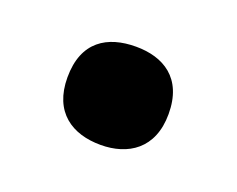

<svg xmlns="http://www.w3.org/2000/svg" viewBox="-45 -222 376 305"><g transform="rotate(20 142.5 -70.0)"><path d="M57 -70C57 -11 95 13 143 13C189 13 228 -11 228 -70C228 -131 189 -153 143 -153C95 -153 57 -131 57 -70Z"/></g></svg>

Font: Noto Sans Javanese
Style: Bold
Weight: 700
Designer: Monotype Design Team
Foundry: Monotype Imaging Inc.
Version: Version 2.005